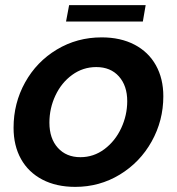

<svg xmlns="http://www.w3.org/2000/svg" viewBox="-20 -719 692 750"><path d="M33 -220Q33 -316 78 -397Q123 -478 202 -525.5Q281 -573 377 -573Q451 -573 505.5 -544.5Q560 -516 589 -464Q618 -412 618 -343Q618 -248 572.5 -166.5Q527 -85 448 -37Q369 11 274 11Q200 11 145.5 -17.5Q91 -46 62 -98Q33 -150 33 -220ZM477 -324Q477 -384 444.5 -420.5Q412 -457 356 -457Q304 -457 262 -426.5Q220 -396 196.5 -346Q173 -296 173 -240Q173 -178 206 -141.5Q239 -105 294 -105Q346 -105 388 -136.5Q430 -168 453.5 -218.5Q477 -269 477 -324ZM538 -635H238L250 -699H549Z"/></svg>

Font: Open Sauce One
Style: Bold Italic
Weight: 700
Italic angle: -10°
Designer: Alfredo Marco Pradil
Foundry: Creative Sauce Fz LLC
Version: Version 1.477